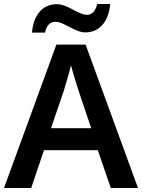

<svg xmlns="http://www.w3.org/2000/svg" viewBox="-20 -940 711 960"><path d="M140 -777H205C213 -814 231 -831 256 -831C302 -831 353 -778 407 -778C473 -778 523 -827 531 -920H466C458 -884 439 -866 415 -866C370 -866 320 -919 264 -919C198 -919 148 -872 140 -777ZM534 0H670L408 -717H262L0 0H136L200 -189H469ZM374 -483 436 -299H235L298 -483C305 -506 325 -572 335 -613C344 -578 365 -510 374 -483Z"/></svg>

Font: Noto Sans Myanmar SemiBold
Style: Regular
Weight: 600
Designer: Monotype Design Team
Foundry: Monotype Imaging Inc.
Version: Version 2.107